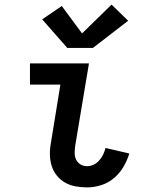

<svg xmlns="http://www.w3.org/2000/svg" viewBox="-20 -805 640 833"><path d="M358 8Q332 8 307.5 3.5Q283 -1 262 -13Q241 -25 226 -44Q211 -63 204 -86Q197 -109 196.5 -134.5Q196 -160 201 -186L242 -438H110V-530H366L306 -171Q304 -155 304 -140Q304 -125 310.5 -112Q317 -99 329.5 -91.5Q342 -84 358 -84Q372 -84 386 -90.5Q400 -97 410.5 -109Q421 -121 427.5 -134.5Q434 -148 438 -163L541 -139Q532 -109 515.5 -81Q499 -53 474 -32Q449 -11 418.5 -1.5Q388 8 358 8ZM272 -597 163 -721 248 -779 336 -660 464 -785 536 -715 383 -597Z"/></svg>

Font: Iosevka Curly Slab SmBdEx
Style: Italic
Weight: 600
Width: 7
Italic angle: -9°
Monospace: yes
Designer: Belleve Invis
Foundry: Belleve Invis
Version: Version 11.1.0; ttfautohint (v1.8.3)